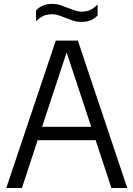

<svg xmlns="http://www.w3.org/2000/svg" viewBox="-20 -944 670 964"><path d="M11.5 0 260 -740H371L619 0H539.5L307.5 -702H321.5L90 0ZM138 -240 156 -307.5H474L492 -240ZM389 -834Q366 -834 346.2 -840.5Q326.5 -847 308 -855Q291.5 -861.5 275 -867Q258.5 -872.5 241.5 -872.5Q216 -872.5 197.2 -863.8Q178.5 -855 161 -836.5V-891.5Q175.5 -907.5 195.5 -916Q215.5 -924.5 242 -924.5Q265 -924.5 284.8 -917.8Q304.5 -911 323 -903.5Q339.5 -897 356 -891.2Q372.5 -885.5 389.5 -885.5Q415 -885.5 434 -894.5Q453 -903.5 470 -921.5V-866.5Q456 -851 436 -842.5Q416 -834 389 -834Z"/></svg>

Font: Encode Sans SC SemiCondensed
Style: Regular
Weight: 400
Width: 4
Designer: Multiple Designers
Foundry: Impallari Type
Version: Version 3.002